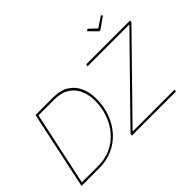

<svg xmlns="http://www.w3.org/2000/svg" viewBox="-157 -1283 1649 1649"><g transform="rotate(-45 667.0 -459.0)"><path d="M648 -20 1304 -690H795L800 -710H1334L1329 -690L673 -20H1183L1179 0H644ZM184 -710H401Q488 -710 543.5 -674Q599 -638 626 -577Q653 -516 653 -440Q653 -346 623 -265.5Q593 -185 539 -125.5Q485 -66 411 -33Q337 0 250 0H33ZM254 -20Q343 -20 413 -53.5Q483 -87 532 -145.5Q581 -204 607 -278.5Q633 -353 633 -435Q633 -510 606.5 -567.5Q580 -625 527.5 -657.5Q475 -690 397 -690H200L57 -20ZM1006 -906 1024 -918 1092 -855 1186 -918 1199 -906 1095 -832H1079Z"/></g></svg>

Font: Raleway Thin
Style: Italic
Weight: 100
Italic angle: -12°
Designer: Matt McInerney, Pablo Impallari, Rodrigo Fuenzalida
Foundry: Matt McInerney, Pablo Impallari, Rodrigo Fuenzalida
Version: Version 4.026